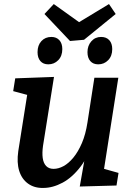

<svg xmlns="http://www.w3.org/2000/svg" viewBox="-20 -915 652 946"><path d="M193 11Q149 12 118 -10.5Q87 -33 74.5 -73.5Q62 -114 70 -170L117 -467L127 -444L45 -466L55 -529L246 -536L192 -197Q187 -162 190.5 -136.5Q194 -111 207.5 -97Q221 -83 244 -83Q268 -83 293 -96.5Q318 -110 341.5 -138.5Q365 -167 383.5 -210Q402 -253 411 -312L445 -532H563L490 -66L475 -88L564 -63L554 -1L373 4L405 -177L441 -239Q420 -151 378.5 -96Q337 -41 288.5 -15Q240 11 193 11ZM464 -598Q439 -598 425 -614Q411 -630 411 -658Q411 -690 430 -711.5Q449 -733 478 -733Q504 -733 518.5 -717Q533 -701 533 -673Q533 -639 513 -618.5Q493 -598 464 -598ZM218 -598Q193 -598 179 -614Q165 -630 165 -658Q165 -692 184 -712.5Q203 -733 233 -733Q258 -733 272.5 -717Q287 -701 287 -673Q287 -639 267 -618.5Q247 -598 218 -598ZM517 -895 550 -846 394 -719 325 -713 199 -846 245 -895 407 -779 327 -780Z"/></svg>

Font: Bitter Thin SemiBold
Style: Italic
Weight: 600
Italic angle: -9°
Version: Version 2.002